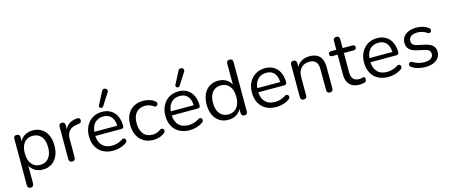

<svg xmlns="http://www.w3.org/2000/svg" viewBox="-54 -1484 5601 2390"><g transform="rotate(-15 2746.5 -289.0)"><path d="M305 -56Q351 -56 384.5 -78Q418 -100 436.5 -142Q455 -184 455 -243Q455 -334 414.5 -382Q374 -430 305 -430Q260 -430 226 -408.5Q192 -387 173.5 -345.5Q155 -304 155 -243Q155 -153 196 -104.5Q237 -56 305 -56ZM116 187Q96 187 86 176.5Q76 166 76 146V-452Q76 -472 86 -482.5Q96 -493 115 -493Q135 -493 145.5 -482.5Q156 -472 156 -452V-400Q174 -437 209 -462Q256 -495 322 -495Q387 -495 435.5 -464.5Q484 -434 510.5 -377.5Q537 -321 537 -243Q537 -166 510.5 -109.5Q484 -53 436 -22Q388 9 322 9Q256 9 209 -25Q175 -49 157 -84V146Q157 166 146 176.5Q135 187 116 187Z M700 7Q680 7 669.5 -4Q659 -15 659 -35V-452Q659 -472 669 -482.5Q679 -493 698 -493Q717 -493 727.5 -482.5Q738 -472 738 -452V-371H728Q744 -430 789 -462Q834 -494 900 -496Q915 -497 924 -489.5Q933 -482 934 -464Q935 -447 926 -437Q917 -427 898 -425L882 -423Q814 -417 777.5 -379.5Q741 -342 741 -277V-35Q741 -15 730.5 -4Q720 7 700 7Z M1230 9Q1153 9 1097.5 -21.5Q1042 -52 1011.5 -108Q981 -164 981 -242Q981 -318 1011 -374.5Q1041 -431 1093.5 -463Q1146 -495 1215 -495Q1264 -495 1303 -478.5Q1342 -462 1369.5 -431Q1397 -400 1411.5 -356Q1426 -312 1426 -257Q1426 -241 1417 -233.5Q1408 -226 1391 -226H1059Q1063 -147 1104 -104Q1148 -56 1230 -56Q1264 -56 1297.5 -65Q1331 -74 1363 -95Q1376 -104 1387 -104Q1388 -104 1394 -103.5Q1400 -103 1407 -96.5Q1414 -90 1415.5 -83.5Q1417 -77 1417 -74Q1417 -67 1413.5 -58Q1410 -49 1397 -41Q1364 -17 1319 -4Q1274 9 1230 9ZM1340 -358Q1324 -395 1293.5 -415Q1263 -435 1217 -435Q1166 -435 1130.5 -411.5Q1095 -388 1077 -347Q1064 -316 1060 -279H1356Q1354 -325 1340 -358ZM1248 -556Q1241 -546 1231 -544.5Q1221 -543 1212 -547.5Q1203 -552 1199 -561Q1195 -570 1201 -582L1285 -745Q1292 -759 1303 -763Q1314 -767 1325.5 -764.5Q1337 -762 1345 -754Q1353 -746 1354.5 -735Q1356 -724 1348 -712Z M1749 9Q1676 9 1623 -23Q1570 -55 1541.5 -112.5Q1513 -170 1513 -246Q1513 -304 1529 -350Q1545 -396 1576 -428.5Q1607 -461 1650.5 -478Q1694 -495 1749 -495Q1785 -495 1824 -484Q1863 -473 1895 -446Q1905 -439 1907.5 -431.5Q1910 -424 1910 -419Q1910 -414 1907.5 -407Q1905 -400 1898 -393.5Q1891 -387 1885 -386.5Q1879 -386 1878 -386Q1869 -386 1859 -393Q1833 -413 1806 -421Q1779 -429 1754 -429Q1715 -429 1686 -416.5Q1657 -404 1637 -381Q1617 -358 1606.5 -324Q1596 -290 1596 -245Q1596 -158 1637 -107.5Q1678 -57 1754 -57Q1779 -57 1805.5 -65Q1832 -73 1859 -93Q1869 -100 1878 -100Q1879 -100 1884.5 -99.5Q1890 -99 1897 -92.5Q1904 -86 1906 -78.5Q1908 -71 1908 -67Q1908 -62 1905.5 -54.5Q1903 -47 1893 -40Q1861 -14 1823 -2.5Q1785 9 1749 9Z M2215 9Q2138 9 2082.5 -21.5Q2027 -52 1996.5 -108Q1966 -164 1966 -242Q1966 -318 1996 -374.5Q2026 -431 2078.5 -463Q2131 -495 2200 -495Q2249 -495 2288 -478.5Q2327 -462 2354.5 -431Q2382 -400 2396.5 -356Q2411 -312 2411 -257Q2411 -241 2402 -233.5Q2393 -226 2376 -226H2044Q2048 -147 2089 -104Q2133 -56 2215 -56Q2249 -56 2282.5 -65Q2316 -74 2348 -95Q2361 -104 2372 -104Q2373 -104 2379 -103.5Q2385 -103 2392 -96.5Q2399 -90 2400.5 -83.5Q2402 -77 2402 -74Q2402 -67 2398.5 -58Q2395 -49 2382 -41Q2349 -17 2304 -4Q2259 9 2215 9ZM2325 -358Q2309 -395 2278.5 -415Q2248 -435 2202 -435Q2151 -435 2115.5 -411.5Q2080 -388 2062 -347Q2049 -316 2045 -279H2341Q2339 -325 2325 -358ZM2233 -556Q2226 -546 2216 -544.5Q2206 -543 2197 -547.5Q2188 -552 2184 -561Q2180 -570 2186 -582L2270 -745Q2277 -759 2288 -763Q2299 -767 2310.5 -764.5Q2322 -762 2330 -754Q2338 -746 2339.5 -735Q2341 -724 2333 -712Z M2713 9Q2648 9 2599.5 -22Q2551 -53 2524.5 -109.5Q2498 -166 2498 -243Q2498 -321 2524.5 -377.5Q2551 -434 2599.5 -464.5Q2648 -495 2713 -495Q2779 -495 2826 -462Q2873 -429 2889 -373H2878V-671Q2878 -691 2888.5 -701.5Q2899 -712 2919 -712Q2938 -712 2948.5 -701.5Q2959 -691 2959 -671V-35Q2959 -15 2949 -4Q2939 7 2919 7Q2900 7 2889.5 -4Q2879 -15 2879 -35V-130L2890 -116Q2874 -59 2826.5 -25Q2779 9 2713 9ZM2730 -56Q2775 -56 2809 -78Q2843 -100 2861.5 -142Q2880 -184 2880 -243Q2880 -334 2839.5 -382Q2799 -430 2730 -430Q2684 -430 2650.5 -408.5Q2617 -387 2598.5 -345.5Q2580 -304 2580 -243Q2580 -153 2621 -104.5Q2662 -56 2730 -56Z M3330 9Q3253 9 3197.5 -21.5Q3142 -52 3111.5 -108Q3081 -164 3081 -242Q3081 -318 3111 -374.5Q3141 -431 3193.5 -463Q3246 -495 3315 -495Q3364 -495 3403 -478.5Q3442 -462 3469.5 -431Q3497 -400 3511.5 -356Q3526 -312 3526 -257Q3526 -241 3517 -233.5Q3508 -226 3491 -226H3159Q3163 -147 3204 -104Q3248 -56 3330 -56Q3364 -56 3397.5 -65Q3431 -74 3463 -95Q3476 -104 3487 -104Q3488 -104 3494 -103.5Q3500 -103 3507 -96.5Q3514 -90 3515.5 -83.5Q3517 -77 3517 -74Q3517 -67 3513.5 -58Q3510 -49 3497 -41Q3464 -17 3419 -4Q3374 9 3330 9ZM3440 -358Q3424 -395 3393.5 -415Q3363 -435 3317 -435Q3266 -435 3230.5 -411.5Q3195 -388 3177 -347Q3164 -316 3160 -279H3456Q3454 -325 3440 -358Z M3683 7Q3663 7 3653 -4Q3643 -15 3643 -35V-452Q3643 -472 3653 -482.5Q3663 -493 3682 -493Q3701 -493 3711.5 -482.5Q3722 -472 3722 -452V-366L3711 -378Q3732 -436 3779.5 -465.5Q3827 -495 3889 -495Q3947 -495 3985.5 -474Q4024 -453 4043 -410.5Q4062 -368 4062 -303V-35Q4062 -15 4051.5 -4Q4041 7 4022 7Q4002 7 3991.5 -4Q3981 -15 3981 -35V-298Q3981 -366 3954.5 -397.5Q3928 -429 3870 -429Q3803 -429 3763.5 -387.5Q3724 -346 3724 -277V-35Q3724 7 3683 7Z M4406 9Q4349 9 4310.5 -11.5Q4272 -32 4253 -71.5Q4234 -111 4234 -168V-423H4167Q4150 -423 4141 -431.5Q4132 -440 4132 -455Q4132 -470 4141 -478Q4150 -486 4167 -486H4234V-601Q4234 -621 4245 -631.5Q4256 -642 4275 -642Q4294 -642 4304.5 -631.5Q4315 -621 4315 -601V-486H4441Q4458 -486 4467 -478Q4476 -470 4476 -455Q4476 -440 4467 -431.5Q4458 -423 4441 -423H4315V-176Q4315 -119 4339 -89.5Q4363 -60 4417 -60Q4436 -60 4449.5 -64Q4463 -68 4472 -68Q4481 -69 4487 -62Q4493 -55 4493 -38Q4493 -26 4488.5 -16Q4484 -6 4473 -2Q4461 2 4441.5 5.5Q4422 9 4406 9Z M4775 9Q4698 9 4642.5 -21.5Q4587 -52 4556.5 -108Q4526 -164 4526 -242Q4526 -318 4556 -374.5Q4586 -431 4638.5 -463Q4691 -495 4760 -495Q4809 -495 4848 -478.5Q4887 -462 4914.5 -431Q4942 -400 4956.5 -356Q4971 -312 4971 -257Q4971 -241 4962 -233.5Q4953 -226 4936 -226H4604Q4608 -147 4649 -104Q4693 -56 4775 -56Q4809 -56 4842.5 -65Q4876 -74 4908 -95Q4921 -104 4932 -104Q4933 -104 4939 -103.5Q4945 -103 4952 -96.5Q4959 -90 4960.5 -83.5Q4962 -77 4962 -74Q4962 -67 4958.5 -58Q4955 -49 4942 -41Q4909 -17 4864 -4Q4819 9 4775 9ZM4885 -358Q4869 -395 4838.5 -415Q4808 -435 4762 -435Q4711 -435 4675.5 -411.5Q4640 -388 4622 -347Q4609 -316 4605 -279H4901Q4899 -325 4885 -358Z M5252 9Q5207 9 5161.5 -2Q5116 -13 5077 -40Q5067 -47 5063 -56.5Q5059 -66 5060.5 -75.5Q5062 -85 5068.5 -92Q5075 -99 5084.5 -100.5Q5094 -102 5106 -96Q5145 -72 5181.5 -62.5Q5218 -53 5254 -53Q5311 -53 5340 -74Q5369 -95 5369 -131Q5369 -159 5350 -175.5Q5331 -192 5290 -201L5199 -221Q5136 -234 5105.5 -266Q5075 -298 5075 -349Q5075 -394 5098.5 -426.5Q5122 -459 5165 -477Q5208 -495 5265 -495Q5309 -495 5348.5 -483.5Q5388 -472 5420 -447Q5430 -440 5433.5 -430.5Q5437 -421 5434.5 -411.5Q5432 -402 5425 -395.5Q5418 -389 5408 -388Q5398 -387 5387 -394Q5357 -414 5326 -423.5Q5295 -433 5265 -433Q5209 -433 5180 -411Q5151 -389 5151 -353Q5151 -325 5169 -307Q5187 -289 5225 -281L5316 -262Q5381 -248 5413.5 -217.5Q5446 -187 5446 -135Q5446 -69 5393 -30Q5340 9 5252 9Z"/></g></svg>

Font: Nunito
Style: Regular
Weight: 400
Designer: Vernon Adams
Foundry: Vernon Adams
Version: Version 3.602